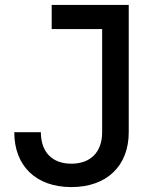

<svg xmlns="http://www.w3.org/2000/svg" viewBox="-20 -750 640 780"><path d="M270 10C413 10 503 -75 503 -213V-730H190V-632H395V-213C395 -132 348 -85 270 -85C192 -85 146 -132 146 -213H38C38 -76 126 10 270 10Z"/></svg>

Font: Tekne LDO SemiBold
Style: Regular
Weight: 600
Monospace: yes
Designer: Alessio Laiso, Mario Rullo, Paolo Rosset
Foundry: Alessio Laiso
Version: Version 1.000;hotconv 1.0.109;makeotfexe 2.5.65596